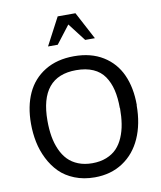

<svg xmlns="http://www.w3.org/2000/svg" viewBox="-105 -1074 982 1170"><g transform="rotate(-10 386.5 -488.5)"><path d="M609.9 -374 608.9 -375Q608.9 -439 597.2 -487.8Q585.4 -536.6 560.1 -573.5Q534.7 -610.4 491 -629.6Q447.3 -648.9 386.2 -648.9Q161.1 -648.9 161.1 -375Q161.1 -322.3 168.7 -277.8Q176.3 -233.4 193.4 -195.1Q210.4 -156.7 236.1 -130.1Q261.7 -103.5 299.8 -88.4Q337.9 -73.2 386.2 -73.2Q435.5 -73.2 474.1 -88.6Q512.7 -104 538.1 -130.6Q563.5 -157.2 579.8 -195.8Q596.2 -234.4 603 -278.1Q609.9 -321.8 609.9 -374ZM713.9 -375 712.9 -374Q712.9 -258.8 673.8 -171.1Q634.8 -83.5 560.5 -34.7Q486.3 14.2 386.2 14.2Q317.9 14.2 262.2 -8.1Q206.5 -30.3 169.4 -67.6Q132.3 -105 106.9 -155.5Q81.5 -206.1 70.3 -261Q59.1 -315.9 59.1 -375Q59.1 -482.4 95.9 -562.7Q132.8 -643.1 207.8 -689Q282.7 -734.9 388.2 -734.9Q493.2 -734.9 567.4 -689Q641.6 -643.1 677.7 -563Q713.9 -482.9 713.9 -375ZM533.2 -820.8H473.1L388.2 -931.2L303.2 -820.8H243.2L333 -991.2H442.9Z"/></g></svg>

Font: Perun
Style: Regular
Weight: 400
Version: Version 1.0000